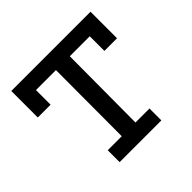

<svg xmlns="http://www.w3.org/2000/svg" viewBox="-150 -740 891 891"><g transform="rotate(-45 295.5 -294.5)"><path d="M34 -589H554V-415H471V-511H340L338 -78H430V0H156V-78H248L249 -511H118V-415H34Z"/></g></svg>

Font: Podkova Medium
Style: Regular
Weight: 500
Designer: Ilya Yudin
Foundry: Cyreal (www.cyreal.org)
Version: Version 2.103